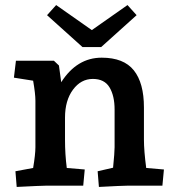

<svg xmlns="http://www.w3.org/2000/svg" viewBox="-20 -734 690 759"><path d="M41 -57 111 -70Q120 -124 120 -152V-336Q120 -363 111 -415L35 -427L43 -494H193L213 -475L222 -409Q284 -506 382 -506Q469 -506 509 -456Q549 -406 549 -309V-182Q549 -138 558 -70L628 -64L622 0H484Q464 0 371 5L366 -57L427 -71Q433 -131 433 -152V-301Q433 -355 413 -388.5Q393 -422 347 -422Q300 -422 268.5 -379.5Q237 -337 237 -269V-182Q237 -124 244 -70L315 -64L309 0H162Q144 0 46 5ZM343 -615 484 -714 520 -674 380 -548H306L166 -674L202 -714Z"/></svg>

Font: Andada Pro
Style: Bold
Weight: 700
Designer: Carolina Giovagnoli
Foundry: Huerta Tipografica
Version: Version 3.005; ttfautohint (v1.8.4)